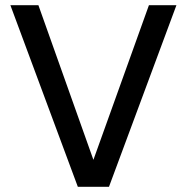

<svg xmlns="http://www.w3.org/2000/svg" viewBox="-20 -720 720 740"><path d="M280 0 20 -700H128L340 -104L554 -700H660L400 0Z"/></svg>

Font: AWOL-DM Medium
Style: Regular
Weight: 500
Designer: Colophon Foundry, Jonny Pinhorn, Mikhail Sharanda
Foundry: Colophon Foundry
Version: Version 1.000;Glyphs 3.2.3 (3260)